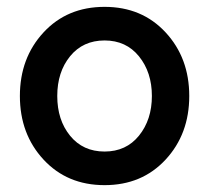

<svg xmlns="http://www.w3.org/2000/svg" viewBox="-20 -530 610 560"><path d="M463 -64.5Q394 10 285 10Q176 10 107 -64.5Q38 -139 38 -250Q38 -361 107 -435.5Q176 -510 285 -510Q394 -510 463 -435.5Q532 -361 532 -250Q532 -139 463 -64.5ZM184.5 -134Q222 -88 285 -88Q348 -88 385.5 -134.5Q423 -181 423 -250Q423 -319 385.5 -365.5Q348 -412 285 -412Q222 -412 184.5 -366Q147 -320 147 -250Q147 -180 184.5 -134Z"/></svg>

Font: Orkney Medium
Style: Regular
Weight: 500
Designer: Samuel Oakes and Alfredo Marco Pradil
Foundry: Alfredo Marco Pradil
Version: 1.0; ttfautohint (v1.5)